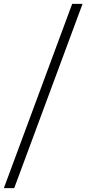

<svg xmlns="http://www.w3.org/2000/svg" viewBox="-67 -860 450 1000"><path d="M7 120H-47L309 -840H363Z"/></svg>

Font: Tanohe Sans Light
Style: Italic
Weight: 300
Designer: Village Type and Design LLC & Cristiano Sobral
Foundry: Cooper Hewitt Smithsonian Design Museum
Version: Version 1.00;September 29, 2021;FontCreator 13.0.0.2655 64-b